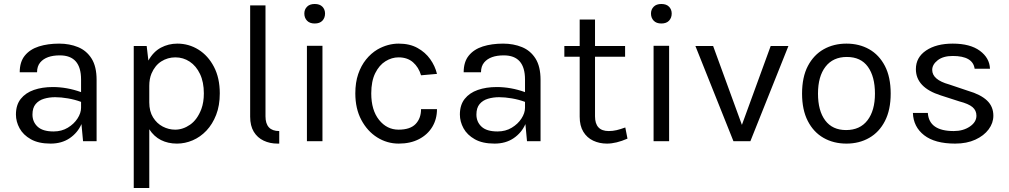

<svg xmlns="http://www.w3.org/2000/svg" viewBox="-20 -709 5068 964"><path d="M234 12Q173.5 12 135 -9.8Q96.5 -31.5 78.2 -65Q60 -98.5 60 -134Q60 -182 84.2 -212.5Q108.5 -243 150.2 -257.5Q192 -272 245 -272Q316 -272 387 -246.5V-310Q387 -431 280.5 -431Q212 -431 182 -395.5Q166 -376.5 166 -346H79Q79 -398.5 104.8 -430Q130.5 -461.5 175.2 -475.8Q220 -490 277 -490Q329 -490 371.8 -472.5Q414.5 -455 439.8 -415Q465 -375 465 -308V0H397L389 -86Q370 -42.5 330 -15.2Q290 12 234 12ZM249 -49Q289.5 -49 320.5 -67.8Q351.5 -86.5 369.2 -114Q387 -141.5 387 -168V-197.5Q356 -209 321.2 -215Q286.5 -221 257 -221Q227 -221 201 -213.2Q175 -205.5 159 -186.5Q143 -167.5 143 -134Q143 -97 168.8 -73Q194.5 -49 249 -49Z M729.5 235H651.5V-478H716.5L725 -405Q750 -449.5 788 -469.8Q826 -490 870.5 -490Q928 -490 976.5 -459.8Q1025 -429.5 1054.2 -373.5Q1083.5 -317.5 1083.5 -240Q1083.5 -179 1065.2 -132.2Q1047 -85.5 1016.5 -53.2Q986 -21 947.5 -4.5Q909 12 868.5 12Q823.5 12 788.2 -5.8Q753 -23.5 729.5 -60ZM859.5 -58Q898.5 -58 934.5 -83Q970.5 -108 991 -161.5Q1003.5 -195.5 1003.5 -240Q1003.5 -297 984.2 -337.5Q965 -378 932.5 -399.5Q900 -421 860.5 -421Q822 -421 790 -400.8Q758 -380.5 740.5 -339.5Q729.5 -312.5 729.5 -278V-195Q729.5 -150 748.5 -119.5Q767.5 -89 797.2 -73.5Q827 -58 859.5 -58Z M1236 -682H1313V-125Q1313 -51 1382 -51V12H1373Q1335 12 1303.8 -2.8Q1272.5 -17.5 1254.2 -47.5Q1236 -77.5 1236 -123Z M1599 0H1521V-479H1599ZM1560 -591Q1535 -591 1521.5 -605.2Q1508 -619.5 1508 -641Q1508 -661.5 1521.5 -675.2Q1535 -689 1560 -689Q1585.5 -689 1598.8 -675.2Q1612 -661.5 1612 -641Q1612 -619.5 1598.8 -605.2Q1585.5 -591 1560 -591Z M1982 12Q1923.5 12 1874 -19Q1824.5 -50 1794.2 -106.8Q1764 -163.5 1764 -240Q1764 -295 1778.5 -337.2Q1793 -379.5 1817.8 -410.2Q1842.5 -441 1875 -460.5Q1926.5 -490 1982 -490Q2037 -490 2076.2 -468.2Q2115.5 -446.5 2140 -412Q2164.5 -377.5 2174 -338L2094 -331Q2082 -371.5 2053.8 -396.2Q2025.5 -421 1981 -421Q1947 -421 1915.5 -401.5Q1884 -382 1864 -341.8Q1844 -301.5 1844 -240Q1844 -156 1883.2 -107Q1922.5 -58 1981 -58Q2039.5 -58 2066.8 -86.5Q2094 -115 2094 -161H2174Q2174 -111 2150.5 -72Q2127 -33 2083.8 -10.5Q2040.5 12 1982 12Z M2463 12Q2402.5 12 2364 -9.8Q2325.5 -31.5 2307.2 -65Q2289 -98.5 2289 -134Q2289 -182 2313.2 -212.5Q2337.5 -243 2379.2 -257.5Q2421 -272 2474 -272Q2545 -272 2616 -246.5V-310Q2616 -431 2509.5 -431Q2441 -431 2411 -395.5Q2395 -376.5 2395 -346H2308Q2308 -398.5 2333.8 -430Q2359.5 -461.5 2404.2 -475.8Q2449 -490 2506 -490Q2558 -490 2600.8 -472.5Q2643.5 -455 2668.8 -415Q2694 -375 2694 -308V0H2626L2618 -86Q2599 -42.5 2559 -15.2Q2519 12 2463 12ZM2478 -49Q2518.5 -49 2549.5 -67.8Q2580.5 -86.5 2598.2 -114Q2616 -141.5 2616 -168V-197.5Q2585 -209 2550.2 -215Q2515.5 -221 2486 -221Q2456 -221 2430 -213.2Q2404 -205.5 2388 -186.5Q2372 -167.5 2372 -134Q2372 -97 2397.8 -73Q2423.5 -49 2478 -49Z M3027.5 12Q2989.5 12 2958.2 -2.8Q2927 -17.5 2908.8 -47.5Q2890.5 -77.5 2890.5 -123V-424H2813.5V-478H2890.5V-611H2967.5V-478H3118.5V-424H2967.5V-125Q2967.5 -51 3036.5 -51Q3056.5 -51 3075.8 -55.5Q3095 -60 3119.5 -69L3130.5 -13Q3073.5 12 3027.5 12Z M3339.5 0H3261.5V-479H3339.5ZM3300.5 -591Q3275.5 -591 3262 -605.2Q3248.5 -619.5 3248.5 -641Q3248.5 -661.5 3262 -675.2Q3275.5 -689 3300.5 -689Q3326 -689 3339.2 -675.2Q3352.5 -661.5 3352.5 -641Q3352.5 -619.5 3339.2 -605.2Q3326 -591 3300.5 -591Z M3747.5 0H3662.5L3471.5 -478H3560.5L3705 -82L3849.5 -478H3938.5Z M4230 12Q4165 12 4114.8 -16.8Q4064.5 -45.5 4035.8 -101.5Q4007 -157.5 4007 -239Q4007 -322 4036.2 -377.8Q4065.5 -433.5 4115.8 -461.8Q4166 -490 4230 -490Q4294 -490 4344 -461.8Q4394 -433.5 4423 -377.8Q4452 -322 4452 -239Q4452 -157.5 4423.2 -101.5Q4394.5 -45.5 4344.2 -16.8Q4294 12 4230 12ZM4228 -56Q4298 -56 4335.5 -105Q4373 -154 4373 -239Q4373 -324.5 4337.5 -373.8Q4302 -423 4232 -423Q4162.5 -423 4124.8 -374.2Q4087 -325.5 4087 -239Q4087 -153 4123.2 -104.5Q4159.5 -56 4228 -56Z M4775.5 12Q4674 12 4620 -30Q4566 -72 4563.5 -142H4638.5Q4644.5 -51 4768.5 -51Q4816 -51 4849.2 -73.5Q4882.5 -96 4882.5 -128Q4882.5 -154.5 4862.8 -171.2Q4843 -188 4796.5 -200L4703.5 -230Q4578.5 -269.5 4578.5 -362Q4578.5 -421 4629.8 -455.5Q4681 -490 4763.5 -490Q4851 -490 4899.8 -454Q4948.5 -418 4950.5 -364H4873.5Q4864.5 -428 4763.5 -428Q4715.5 -428 4688 -406.5Q4660.5 -385 4660.5 -358Q4660.5 -308.5 4745.5 -285L4840.5 -253Q4904 -234.5 4935.8 -204.2Q4967.5 -174 4967.5 -128Q4967.5 -91.5 4943.8 -59.5Q4920 -27.5 4877 -7.8Q4834 12 4775.5 12Z"/></svg>

Font: Betina Sans
Style: Regular
Weight: 400
Designer: Jonathan Pinhorn (font) & Cristiano Sobral (main changes)
Version: Version 2.001;April 28, 2021;FontCreator 13.0.0.2655 32-bit;